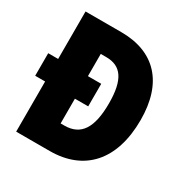

<svg xmlns="http://www.w3.org/2000/svg" viewBox="-164 -851 958 988"><g transform="rotate(30 315.5 -357.0)"><path d="M276 -714H64V-432H5V-298H64V0H263C466 0 589 -131 589 -372C589 -593 476 -714 276 -714ZM274 -564C362 -564 405 -506 405 -365C405 -219 361 -151 263 -151H241V-298H320V-432H241V-564Z"/></g></svg>

Font: Noto Sans Devanagari UI Condensed Black
Style: Regular
Weight: 900
Width: 3
Designer: Jelle Bosma - Monotype Design Team
Foundry: Monotype Imaging Inc.
Version: Version 2.004